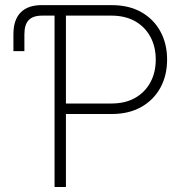

<svg xmlns="http://www.w3.org/2000/svg" viewBox="-20 -748 747 768"><path d="M33.7 -543.5V-611.3Q33.7 -668.5 62.5 -698Q91.3 -727.5 147 -727.5H198.2V-685.5H148.4Q111.8 -685.5 94.7 -667.5Q77.6 -649.4 77.6 -610.8V-543.5ZM198.2 0V-727.5H426.8Q495.6 -727.5 545.2 -699.5Q594.7 -671.4 621.6 -622.1Q648.4 -572.8 648.4 -509.8Q648.4 -446.3 621.6 -397.2Q594.7 -348.1 545.2 -320.1Q495.6 -292 426.8 -292H228.5V-334H425.8Q481 -334 520.5 -356.4Q560.1 -378.9 581.5 -418.5Q603 -458 603 -509.8Q603 -561 581.5 -600.8Q560.1 -640.6 520.3 -663.1Q480.5 -685.5 425.3 -685.5H243.7V0Z"/></svg>

Font: Inter 17pt ExtraLight
Style: Regular
Weight: 250
Version: Version 4.001;git-66647c0bb